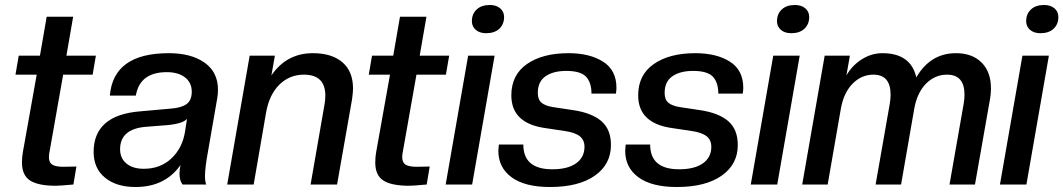

<svg xmlns="http://www.w3.org/2000/svg" viewBox="-20 -739 4259 769"><path d="M204 5Q133 5 100.5 -16Q68 -37 68 -88Q68 -111 72 -132L127 -440H42L55 -516H140L167 -672H273L246 -516H364L351 -440H233L178 -129Q176 -122 176 -109Q176 -88 189.5 -79.5Q203 -71 234 -71L286 -72L274 0Q219 5 204 5Z M523 10Q446 10 400.5 -27.5Q355 -65 355 -130Q355 -278 541 -293L664 -304Q706 -307 727 -322Q748 -337 748 -372Q748 -408 721 -429Q694 -450 648 -450Q540 -450 524 -356H420Q434 -526 656 -526Q746 -526 799.5 -488Q853 -450 853 -380Q853 -361 850 -345L813 -132Q801 -68 801 -33Q801 -12 806 0H711Q699 -16 699 -43Q699 -61 703 -78Q641 10 523 10ZM556 -63Q622 -63 666 -104Q710 -145 721 -211L729 -263Q713 -244 652 -238L563 -231Q461 -222 461 -141Q461 -105 486.5 -84Q512 -63 556 -63Z M1330 0H1224L1280 -322Q1283 -340 1283 -356Q1283 -440 1197 -440Q1140 -440 1099.5 -400.5Q1059 -361 1046 -290L996 0H890L980 -516H1081L1067 -437Q1128 -526 1233 -526Q1309 -526 1351.5 -489.5Q1394 -453 1394 -384Q1394 -371 1390 -341Z M1619 5Q1548 5 1515.5 -16Q1483 -37 1483 -88Q1483 -111 1487 -132L1542 -440H1457L1470 -516H1555L1582 -672H1688L1661 -516H1779L1766 -440H1648L1593 -129Q1591 -122 1591 -109Q1591 -88 1604.5 -79.5Q1618 -71 1649 -71L1701 -72L1689 0Q1634 5 1619 5Z M1871 0H1765L1855 -516H1961ZM1927 -606Q1901 -606 1885.5 -619.5Q1870 -633 1870 -654Q1870 -683 1889 -701Q1908 -719 1942 -719Q1968 -719 1983.5 -705.5Q1999 -692 1999 -671Q1999 -642 1980 -624Q1961 -606 1927 -606Z M2183 10Q2082 10 2029 -29Q1976 -68 1976 -135Q1976 -142 1978 -160H2076Q2076 -61 2192 -61Q2254 -61 2287.5 -85Q2321 -109 2321 -151Q2321 -178 2302.5 -193Q2284 -208 2244 -214L2164 -226Q2028 -245 2028 -357Q2028 -439 2090.5 -482.5Q2153 -526 2257 -526Q2342 -526 2395.5 -492Q2449 -458 2449 -387Q2449 -380 2447 -364H2349Q2349 -409 2327 -432Q2305 -455 2248 -455Q2196 -455 2165 -433.5Q2134 -412 2134 -367Q2134 -340 2149 -327.5Q2164 -315 2195 -310L2275 -298Q2350 -287 2388.5 -254Q2427 -221 2427 -158Q2427 -81 2362.5 -35.5Q2298 10 2183 10Z M2691 10Q2590 10 2537 -29Q2484 -68 2484 -135Q2484 -142 2486 -160H2584Q2584 -61 2700 -61Q2762 -61 2795.5 -85Q2829 -109 2829 -151Q2829 -178 2810.5 -193Q2792 -208 2752 -214L2672 -226Q2536 -245 2536 -357Q2536 -439 2598.5 -482.5Q2661 -526 2765 -526Q2850 -526 2903.5 -492Q2957 -458 2957 -387Q2957 -380 2955 -364H2857Q2857 -409 2835 -432Q2813 -455 2756 -455Q2704 -455 2673 -433.5Q2642 -412 2642 -367Q2642 -340 2657 -327.5Q2672 -315 2703 -310L2783 -298Q2858 -287 2896.5 -254Q2935 -221 2935 -158Q2935 -81 2870.5 -35.5Q2806 10 2691 10Z M3093 0H2987L3077 -516H3183ZM3149 -606Q3123 -606 3107.5 -619.5Q3092 -633 3092 -654Q3092 -683 3111 -701Q3130 -719 3164 -719Q3190 -719 3205.5 -705.5Q3221 -692 3221 -671Q3221 -642 3202 -624Q3183 -606 3149 -606Z M3885 0H3783L3840 -325Q3843 -343 3843 -360Q3843 -440 3773 -440Q3724 -440 3688 -403Q3652 -366 3641 -299L3589 0H3487L3544 -325Q3547 -344 3547 -360Q3547 -440 3478 -440Q3430 -440 3394 -403Q3358 -366 3347 -299L3295 0H3193L3283 -516H3384L3370 -437Q3394 -478 3432.5 -502Q3471 -526 3514 -526Q3628 -526 3650 -429Q3706 -526 3809 -526Q3874 -526 3911.5 -488.5Q3949 -451 3949 -385Q3949 -362 3945 -341Z M4091 0H3985L4075 -516H4181ZM4147 -606Q4121 -606 4105.5 -619.5Q4090 -633 4090 -654Q4090 -683 4109 -701Q4128 -719 4162 -719Q4188 -719 4203.5 -705.5Q4219 -692 4219 -671Q4219 -642 4200 -624Q4181 -606 4147 -606Z"/></svg>

Font: Creato Display Medium
Style: Italic
Weight: 500
Italic angle: -10°
Version: Version 1.000